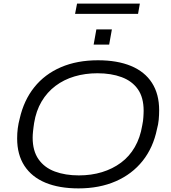

<svg xmlns="http://www.w3.org/2000/svg" viewBox="-20 -1032 949 1064"><path d="M415 12Q308 12 232 -19.5Q156 -51 115.5 -113Q75 -175 75 -265Q75 -294 78.5 -321Q82 -348 89 -374Q112 -476 170 -548.5Q228 -621 317.5 -659.5Q407 -698 523 -698Q630 -698 706 -666.5Q782 -635 822 -573Q862 -511 862 -421Q862 -394 859.5 -368Q857 -342 850 -317Q829 -214 770.5 -140.5Q712 -67 621.5 -27.5Q531 12 415 12ZM417 -60Q486 -60 545 -78Q604 -96 650.5 -130.5Q697 -165 727 -217Q757 -269 768 -336Q771 -350 772.5 -361.5Q774 -373 774.5 -382.5Q775 -392 775.5 -401Q776 -410 776 -418Q776 -492 744 -537.5Q712 -583 654 -604.5Q596 -626 520 -626Q452 -626 393 -608.5Q334 -591 287.5 -556Q241 -521 210.5 -469.5Q180 -418 169 -350Q167 -337 165.5 -325Q164 -313 163 -303.5Q162 -294 161.5 -285.5Q161 -277 161 -269Q161 -196 193.5 -149.5Q226 -103 284 -81.5Q342 -60 417 -60ZM499 -785 514 -869H600L585 -785ZM396 -955 407 -1012H755L745 -955Z"/></svg>

Font: Archivo SemiExpanded Light
Style: Italic
Weight: 300
Width: 6
Italic angle: -10°
Designer: Hector Gatti
Foundry: Omnibus-Type
Version: Version 2.001